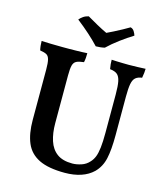

<svg xmlns="http://www.w3.org/2000/svg" viewBox="-128 -982 939 1088"><g transform="rotate(15 341.0 -437.5)"><path d="M578 -272Q578 -186 566.5 -134Q555 -82 520 -47Q491 -19 449 -5Q407 9 354 9Q258 9 203 -18Q148 -45 125 -99Q102 -153 102 -234V-529Q102 -568 97 -587.5Q92 -607 79.5 -614Q67 -621 41 -625Q38 -637 36.5 -651Q35 -665 35 -679Q55 -678 89 -677Q123 -676 157 -676Q174 -676 194.5 -676Q215 -676 235.5 -676.5Q256 -677 274 -677.5Q292 -678 303 -679Q303 -664 302 -651Q301 -638 298 -625Q269 -622 254.5 -614.5Q240 -607 235 -588Q230 -569 230 -529V-249Q230 -191 244.5 -146.5Q259 -102 292 -77.5Q325 -53 382 -53Q406 -53 434 -62Q462 -71 481 -93Q495 -108 503 -128.5Q511 -149 515 -183Q519 -217 519 -269V-495Q519 -544 513.5 -571Q508 -598 494 -610Q480 -622 451 -625Q448 -641 447 -653.5Q446 -666 446 -679Q459 -678 476.5 -677.5Q494 -677 512.5 -676.5Q531 -676 546 -676Q571 -676 598.5 -677Q626 -678 645 -679Q645 -667 643.5 -654.5Q642 -642 639 -625Q615 -622 601.5 -610.5Q588 -599 583 -572.5Q578 -546 578 -498ZM339 -729Q313 -757 279 -787.5Q245 -818 204 -850Q213 -861 226 -870Q239 -879 257 -883Q284 -867 316.5 -849Q349 -831 377 -818Q392 -825 416 -837Q440 -849 463.5 -862Q487 -875 502 -884Q516 -881 524 -868Q532 -855 535 -844Q499 -822 460 -793Q421 -764 391 -735Q379 -732 365.5 -730.5Q352 -729 339 -729Z"/></g></svg>

Font: Vollkorn SemiBold
Style: Regular
Weight: 600
Designer: Friedrich Althausen
Foundry: Friedrich Althausen
Version: Version 5.000